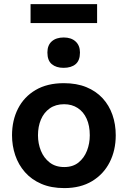

<svg xmlns="http://www.w3.org/2000/svg" viewBox="-20 -926 638 958"><path d="M301 12.5Q235 12.5 186 -8.8Q137 -30 104.5 -67Q72 -104 56 -151.5Q40 -199 40 -251Q40 -325.5 70 -384.2Q100 -443 157.8 -477Q215.5 -511 298.5 -511Q362.5 -511 410.8 -491.2Q459 -471.5 491.8 -436Q524.5 -400.5 541 -353.2Q557.5 -306 557.5 -251Q557.5 -176 527.2 -116.5Q497 -57 439.5 -22.2Q382 12.5 301 12.5ZM300.5 -92.5Q343.5 -92.5 371.8 -115.2Q400 -138 414 -174Q428 -210 428 -251Q428 -299 412.2 -333.8Q396.5 -368.5 367.5 -387.2Q338.5 -406 300 -406Q257.5 -406 228.2 -385.2Q199 -364.5 184.2 -329.5Q169.5 -294.5 169.5 -251Q169.5 -210 184 -174Q198.5 -138 227.8 -115.2Q257 -92.5 300.5 -92.5ZM297 -587.5Q260.5 -587.5 238.5 -605.8Q216.5 -624 216.5 -664Q216.5 -700.5 238.5 -719.8Q260.5 -739 298 -739Q335.5 -739 357.2 -719Q379 -699 379 -664Q379 -624 357.2 -605.8Q335.5 -587.5 297 -587.5ZM132.5 -811V-905.5Q170 -905.5 211.5 -905.5Q253 -905.5 298.5 -905.5Q344 -905.5 385.5 -905.5Q427 -905.5 464.5 -905.5V-811Q427 -811 385.5 -811Q344 -811 298.5 -811Q253 -811 211.5 -811Q170 -811 132.5 -811Z"/></svg>

Font: Commissioner Thin SemiBold
Style: Regular
Weight: 600
Version: Version 1.000